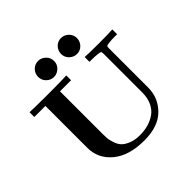

<svg xmlns="http://www.w3.org/2000/svg" viewBox="-219 -1102 1322 1322"><g transform="rotate(-45 442.0 -441.5)"><path d="M39.1 -639.2V-686Q77.1 -683.1 218 -683.1Q358.9 -683.1 397 -686V-639.2H289.1V-223.1Q289.1 -198.2 290.5 -181.2Q292 -164.1 301.5 -134Q311 -104 328.1 -85Q345.2 -65.9 380.6 -51Q416 -36.1 465.8 -36.1Q508.8 -36.1 546.4 -46.6Q584 -57.1 615.5 -79.1Q647 -101.1 665.5 -140.6Q684.1 -180.2 684.1 -232.9V-609.9Q684.1 -627 679.9 -630.4Q675.8 -633.8 653.8 -636.2Q627 -639.2 601.1 -639.2H576.2V-686Q617.2 -683.1 710.9 -683.1Q807.1 -683.1 845.2 -686V-639.2H819.8Q790 -639.2 766.1 -636.2Q745.1 -634.3 741 -630.6Q736.8 -627 736.8 -609.9V-229Q736.8 -128.9 666.5 -58.8Q596.2 11.2 461.9 11.2Q313 11.2 230 -57.4Q147 -126 147 -231V-639.2ZM252.9 -815.9Q252.9 -848.1 275.4 -871.1Q297.9 -894 330.1 -894Q360.8 -894 384.5 -871.6Q408.2 -849.1 408.2 -815.9Q408.2 -781.7 384 -759.8Q359.9 -737.8 330.1 -737.8Q299.3 -737.8 276.1 -760.3Q252.9 -782.7 252.9 -815.9ZM476.1 -815.9Q476.1 -846.7 498 -870.4Q520 -894 553.2 -894Q584 -894 607.4 -871.6Q630.9 -849.1 630.9 -815.9Q630.9 -783.7 608.4 -760.7Q585.9 -737.8 554.2 -737.8Q523.4 -737.8 499.8 -760.3Q476.1 -782.7 476.1 -815.9Z"/></g></svg>

Font: CMU Serif
Style: Bold
Weight: 700
Version: Version 0.7.0